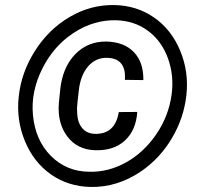

<svg xmlns="http://www.w3.org/2000/svg" viewBox="-20 -741 807 771"><path d="M531.2 -291.5Q526.4 -218.3 481.9 -177Q437.5 -135.7 362.8 -137.7Q290.5 -139.6 250.2 -193.1Q210 -246.6 216.3 -326.7L221.7 -380.4Q231 -470.2 281.5 -522.7Q332 -575.2 407.7 -574.2Q478.5 -572.3 517.6 -531.7Q556.6 -491.2 555.7 -419.4L481.4 -420.4Q487.8 -506.8 410.2 -508.8Q364.7 -509.8 334.2 -474.9Q303.7 -439.9 296.6 -379.2Q289.6 -318.4 289.3 -308.3Q289.1 -298.3 290 -285.2Q291.5 -249.5 309.6 -227.3Q327.6 -205.1 359.4 -203.6Q441.9 -200.2 457 -291ZM112.3 -279.3Q121.6 -178.2 184.1 -115.2Q246.6 -52.2 337.9 -51.3Q415.5 -49.3 486.3 -88.9Q557.1 -128.4 606.9 -200.9Q656.7 -273.4 668.9 -359.4Q679.7 -437 654.5 -506.6Q629.4 -576.2 574.7 -616.9Q520 -657.7 445.8 -659.7Q356.4 -661.6 275.9 -609.1Q195.3 -556.6 149.4 -464.4Q103.5 -372.1 112.3 -279.3ZM55.2 -352.5Q64.9 -448.7 119.9 -535.9Q174.8 -623 259.8 -672.9Q344.7 -722.7 439.9 -720.7Q529.3 -718.8 598.6 -670.7Q668 -622.6 703.4 -537.8Q738.8 -453.1 728.5 -358.9Q718.3 -266.6 669.7 -185.1Q621.1 -103.5 545.4 -52.2Q450.7 11.7 343.8 9.8Q253.4 7.8 184.3 -40.8Q115.2 -89.4 80.1 -174.3Q44.9 -259.3 55.2 -352.5Z"/></svg>

Font: TypoPRO Roboto
Style: Italic
Weight: 900
Italic angle: -12°
Designer: Google
Version: Version 2.136; 2016